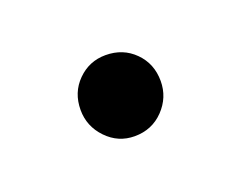

<svg xmlns="http://www.w3.org/2000/svg" viewBox="-35 -428 235 187"><g transform="rotate(-20 82.5 -335.0)"><path d="M82 -293Q65 -293 53 -305.5Q41 -318 41 -335Q41 -353 53 -365Q65 -377 82 -377Q100 -377 112 -365Q124 -353 124 -335Q124 -318 112 -305.5Q100 -293 82 -293Z"/></g></svg>

Font: DM Sans 17pt ExtraLight
Style: Regular
Weight: 250
Version: Version 4.004;gftools[0.9.30]